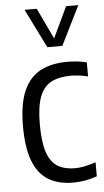

<svg xmlns="http://www.w3.org/2000/svg" viewBox="-57 -844 482 890"><g transform="rotate(-5 184.5 -399.0)"><path d="M246.6 9.5Q179.7 9.5 133 -18.3Q86.3 -46 62.1 -107.6Q37.8 -169.1 37.8 -271Q37.8 -373.9 64.8 -435.3Q91.7 -496.8 143.3 -523.8Q194.8 -550.8 268.3 -550.8Q290 -550.8 313.2 -548.4Q336.3 -546 358.5 -540.3V-474.9Q336.4 -480.8 315.4 -482.9Q294.5 -485.1 279.6 -485.1Q224 -485.1 187.8 -466.2Q151.6 -447.3 133.9 -401Q116.3 -354.8 116.3 -273.3Q116.3 -189.8 132.5 -142.5Q148.7 -95.2 180.9 -75.7Q213.2 -56.2 260.9 -56.2Q281.8 -56.2 305.7 -60.9Q329.7 -65.6 358.5 -75.4V-10Q329.8 0.1 301.9 4.8Q273.9 9.5 246.6 9.5ZM182.2 -626.3 92.1 -808H148.8L222.9 -652H211.3L285.4 -808H342.2L252.1 -626.3Z"/></g></svg>

Font: Encode Sans Condensed Thin
Style: Regular
Weight: 100
Width: 3
Designer: Multiple Designers
Foundry: Impallari Type
Version: Version 3.002